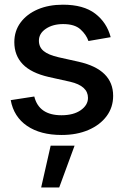

<svg xmlns="http://www.w3.org/2000/svg" viewBox="-20 -573 533 831"><path d="M459 -412.1 362.8 -395.5Q353.5 -422.9 328.4 -445.8Q303.2 -468.8 253.4 -468.8Q208.5 -468.8 178.5 -448.5Q148.4 -428.2 148.4 -397Q148.4 -369.1 168.7 -352.3Q189 -335.4 233.4 -325.2L320.8 -305.7Q469.7 -272 469.7 -158.2Q469.7 -108.4 441.4 -70.3Q413.1 -32.2 362.8 -10.5Q312.5 11.2 246.6 11.2Q154.8 11.2 97.2 -28.1Q39.6 -67.4 26.4 -139.6L128.4 -155.3Q148.4 -74.2 246.1 -74.2Q298.3 -74.2 329.6 -96.2Q360.8 -118.2 360.8 -149.4Q360.8 -201.2 283.7 -219.2L191.4 -239.7Q114.7 -257.3 78.4 -295.2Q42 -333 42 -390.6Q42 -439 69.1 -475.6Q96.2 -512.2 143.6 -532.5Q190.9 -552.7 252.4 -552.7Q341.3 -552.7 391.8 -514.2Q442.4 -475.6 459 -412.1ZM158.2 238.3 199.2 57.6H302.7L236.3 238.3Z"/></svg>

Font: Inter Tight Medium
Style: Regular
Weight: 500
Designer: Rasmus Andersson
Foundry: rsms
Version: Version 3.004; ttfautohint (v1.8.4.7-5d5b)